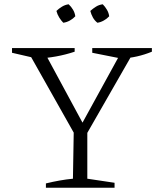

<svg xmlns="http://www.w3.org/2000/svg" viewBox="-20 -875 743 895"><path d="M341 -226 116 -625V-641H182L375 -284H354L550 -641H601V-629L370 -226ZM194 0V-20Q227 -28 258 -33.5Q289 -39 320 -42L324 -279H387V-42L514 -23V0ZM153 -602 36 -629V-651H328V-634Q286 -620 242 -612Q198 -604 153 -602ZM546 -602 410 -629V-651H688V-634Q654 -620 618.5 -612Q583 -604 546 -602ZM300 -855Q312 -844 320.5 -829.5Q329 -815 331 -799Q321 -788 306 -779.5Q291 -771 275 -769Q265 -779 256 -793.5Q247 -808 243 -824Q254 -835 269 -844Q284 -853 300 -855ZM459 -855Q470 -844 478.5 -829.5Q487 -815 489 -799Q479 -788 464 -779.5Q449 -771 434 -769Q421 -779 413 -793.5Q405 -808 401 -824Q413 -835 427.5 -844Q442 -853 459 -855Z"/></svg>

Font: Piazzolla Thin ExtraLight
Style: Regular
Weight: 250
Version: Version 2.005